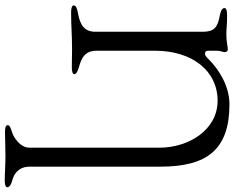

<svg xmlns="http://www.w3.org/2000/svg" viewBox="-109 -594 988 810"><g transform="rotate(90 385.0 -189.0)"><path d="M186 1C215 1 240 2 264 2C281 2 293 -1 293 -9C293 -18 274 -25 260 -29C232 -37 195 -49 194 -100V-349C194 -505 278 -613 405 -613C528 -613 603 -491 603 -368V181C603 221 557 248 541 253C519 260 508 264 508 273C508 281 520 284 537 284C558 284 598 282 637 282C678 282 711 285 741 285C758 285 770 282 770 274C770 265 760 258 737 252C715 246 683 227 683 179V-373C683 -567 612 -663 420 -663C340 -663 270 -615 233 -578C218 -563 214 -560 207 -560C196 -560 194 -565 194 -577V-610C194 -625 200 -636 200 -642C200 -651 195 -656 189 -656C176 -656 154 -650 131 -650H121C97 -650 91 -653 43 -653C26 -653 14 -650 14 -642C14 -633 24 -626 47 -622C97 -613 114 -597 114 -550V-98C114 -51 86 -33 36 -24C13 -20 3 -15 3 -6C3 2 15 5 32 5C92 5 127 1 186 1Z"/></g></svg>

Font: EB Garamond 12
Style: Regular
Weight: 400
Version: Version 0.016+